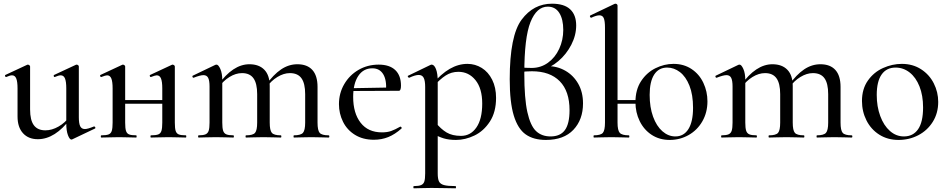

<svg xmlns="http://www.w3.org/2000/svg" viewBox="-20 -745 5136 1040"><path d="M75 -114V-266Q75 -303 68 -320Q61 -337 45 -337Q34 -337 14 -328H12Q9 -328 7.5 -333Q6 -338 9 -339L127 -394L131 -395Q134 -395 138.5 -392Q143 -389 143 -385V-152Q143 -94 163.5 -66.5Q184 -39 226 -39Q261 -39 297 -59.5Q333 -80 358 -115L363 -104Q279 9 185 9Q134 9 104.5 -23.5Q75 -56 75 -114ZM440 -46Q455 -46 489 -60H490Q494 -60 496 -55.5Q498 -51 495 -49L371 10L367 11Q357 11 348 -13Q339 -37 339 -76V-266Q339 -303 332 -320Q325 -337 309 -337Q298 -337 277 -328H275Q272 -328 271 -333Q270 -338 273 -339L391 -394L395 -395Q399 -395 403 -392Q407 -389 407 -385V-110Q407 -76 414.5 -61Q422 -46 440 -46Z M798 -12Q825 -12 837.5 -17Q850 -22 854.5 -36.5Q859 -51 859 -81V-266Q859 -303 852 -320Q845 -337 829 -337Q821 -337 798 -328H796Q793 -328 791.5 -333Q790 -338 793 -339L911 -394L915 -395Q918 -395 922.5 -392Q927 -389 927 -385V-81Q927 -50 931.5 -36Q936 -22 948 -17Q960 -12 987 -12Q989 -12 989 -6Q989 0 987 0Q961 0 947 -1L894 -2L839 -1Q824 0 798 0Q795 0 795 -6Q795 -12 798 -12ZM529 -12Q556 -12 568.5 -17Q581 -22 585.5 -36.5Q590 -51 590 -81V-266Q590 -303 583 -320Q576 -337 560 -337Q552 -337 529 -328H527Q524 -328 522.5 -333Q521 -338 524 -339L642 -394L646 -395Q649 -395 653.5 -392Q658 -389 658 -385V-81Q658 -50 662.5 -36Q667 -22 679 -17Q691 -12 718 -12Q720 -12 720 -6Q720 0 718 0Q692 0 678 -1L625 -2L571 -1Q556 0 529 0Q526 0 526 -6Q526 -12 529 -12ZM622 -203H891V-183H622Z M1572 -12Q1609 -12 1621 -25.5Q1633 -39 1633 -81V-235Q1633 -293 1613 -321Q1593 -349 1550 -349Q1517 -349 1482.5 -328Q1448 -307 1424 -272L1420 -284Q1461 -341 1502.5 -369Q1544 -397 1591 -397Q1644 -397 1672 -366Q1700 -335 1700 -274V-81Q1700 -39 1711.5 -25.5Q1723 -12 1760 -12Q1764 -12 1764 -6Q1764 0 1760 0Q1736 0 1722 -1L1666 -2L1611 -1Q1596 0 1572 0Q1570 0 1570 -6Q1570 -12 1572 -12ZM1313 -12Q1350 -12 1361.5 -25.5Q1373 -39 1373 -81V-235Q1373 -293 1353 -321Q1333 -349 1291 -349Q1257 -349 1223 -328Q1189 -307 1165 -272L1161 -284Q1241 -397 1331 -397Q1383 -397 1412 -367Q1441 -337 1441 -279V-81Q1441 -39 1452.5 -25.5Q1464 -12 1501 -12Q1504 -12 1504 -6Q1504 0 1501 0Q1477 0 1462 -1L1407 -2L1352 -1Q1337 0 1313 0Q1310 0 1310 -6Q1310 -12 1313 -12ZM1056 -12Q1081 -12 1093.5 -17.5Q1106 -23 1110.5 -37.5Q1115 -52 1115 -81V-276Q1115 -309 1107.5 -323.5Q1100 -338 1082 -338Q1065 -338 1029 -324H1027Q1024 -324 1022.5 -329Q1021 -334 1024 -335L1147 -394L1153 -395Q1163 -395 1173.5 -371.5Q1184 -348 1184 -310V-81Q1184 -52 1188.5 -37.5Q1193 -23 1205.5 -17.5Q1218 -12 1244 -12Q1247 -12 1247 -6Q1247 0 1244 0Q1220 0 1205 -1L1150 -2L1094 -1Q1080 0 1056 0Q1053 0 1053 -6Q1053 -12 1056 -12Z M1816 -181Q1816 -240 1844.5 -289Q1873 -338 1922 -366.5Q1971 -395 2031 -395Q2090 -395 2121 -365.5Q2152 -336 2152 -281Q2152 -253 2140 -253H2071Q2075 -312 2055.5 -343.5Q2036 -375 1997 -375Q1948 -375 1920.5 -333.5Q1893 -292 1893 -220Q1893 -132 1933.5 -80Q1974 -28 2049 -28Q2078 -28 2099 -35.5Q2120 -43 2148 -59H2149Q2152 -59 2154.5 -55.5Q2157 -52 2155 -49Q2119 -17 2083 -2.5Q2047 12 2005 12Q1946 12 1903 -14.5Q1860 -41 1838 -85.5Q1816 -130 1816 -181ZM1869 -267 2093 -271V-253L1870 -252Z M2222 263Q2248 263 2261 257.5Q2274 252 2278.5 238Q2283 224 2283 194V-274Q2283 -308 2275 -323.5Q2267 -339 2248 -339Q2229 -339 2197 -324H2196Q2192 -324 2189.5 -329Q2187 -334 2191 -335L2311 -393Q2315 -395 2318 -395Q2332 -395 2341.5 -371Q2351 -347 2351 -304V194Q2351 224 2358 238Q2365 252 2385 257.5Q2405 263 2447 263Q2450 263 2450 269Q2450 275 2447 275Q2412 275 2392 274L2317 273L2261 274Q2247 275 2222 275Q2219 275 2219 269Q2219 263 2222 263ZM2318 -25 2339 -82Q2368 -46 2399 -27.5Q2430 -9 2477 -9Q2529 -9 2560.5 -54.5Q2592 -100 2592 -184Q2592 -266 2555.5 -311Q2519 -356 2463 -356Q2425 -356 2394 -336Q2363 -316 2328 -277L2319 -286Q2369 -345 2416 -372Q2463 -399 2512 -399Q2554 -399 2589.5 -377Q2625 -355 2646 -313Q2667 -271 2667 -215Q2667 -138 2633.5 -86.5Q2600 -35 2550 -11Q2500 13 2450 13Q2412 13 2383.5 4.5Q2355 -4 2318 -25Z M3138 -185Q3138 -97 3086 -42Q3034 13 2937 13Q2870 13 2827.5 -17Q2785 -47 2763 -119Q2741 -191 2741 -316Q2741 -552 2805.5 -638.5Q2870 -725 2970 -725Q3036 -725 3068.5 -694.5Q3101 -664 3101 -607Q3101 -554 3074.5 -502.5Q3048 -451 3004.5 -414Q2961 -377 2912 -365L2946 -387Q2998 -387 3042 -362Q3086 -337 3112 -291.5Q3138 -246 3138 -185ZM3065 -148Q3065 -251 3012 -305Q2959 -359 2861 -359Q2823 -359 2803 -354V-380Q2823 -377 2860 -377Q2909 -377 2948 -405Q2987 -433 3009 -480.5Q3031 -528 3031 -583Q3031 -641 3009.5 -675Q2988 -709 2947 -709Q2887 -709 2853.5 -625.5Q2820 -542 2820 -346Q2820 -212 2836.5 -138Q2853 -64 2883.5 -35Q2914 -6 2962 -6Q3015 -6 3040 -40.5Q3065 -75 3065 -148Z M3296 -203H3453V-183H3296ZM3422 -192Q3422 -259 3452.5 -305.5Q3483 -352 3530.5 -375.5Q3578 -399 3628 -399Q3684 -399 3726 -371Q3768 -343 3790 -296Q3812 -249 3812 -196Q3812 -136 3784.5 -88Q3757 -40 3710 -13.5Q3663 13 3608 13Q3552 13 3510 -14.5Q3468 -42 3445 -89Q3422 -136 3422 -192ZM3734 -161Q3734 -232 3714.5 -281Q3695 -330 3663 -354.5Q3631 -379 3594 -379Q3548 -379 3523.5 -341Q3499 -303 3499 -231Q3499 -164 3517.5 -113Q3536 -62 3568 -34Q3600 -6 3638 -6Q3684 -6 3709 -46Q3734 -86 3734 -161ZM3197 -12Q3234 -12 3245.5 -25.5Q3257 -39 3257 -81V-595Q3257 -631 3250.5 -646.5Q3244 -662 3227 -662Q3210 -662 3183 -649H3182Q3178 -649 3176 -654Q3174 -659 3177 -661L3309 -724L3314 -725Q3318 -725 3321.5 -722Q3325 -719 3325 -715V-81Q3325 -39 3337 -25.5Q3349 -12 3386 -12Q3389 -12 3389 -6Q3389 0 3386 0Q3361 0 3347 -1L3292 -2L3235 -1Q3221 0 3197 0Q3195 0 3195 -6Q3195 -12 3197 -12Z M4405 -12Q4442 -12 4454 -25.5Q4466 -39 4466 -81V-235Q4466 -293 4446 -321Q4426 -349 4383 -349Q4350 -349 4315.5 -328Q4281 -307 4257 -272L4253 -284Q4294 -341 4335.5 -369Q4377 -397 4424 -397Q4477 -397 4505 -366Q4533 -335 4533 -274V-81Q4533 -39 4544.5 -25.5Q4556 -12 4593 -12Q4597 -12 4597 -6Q4597 0 4593 0Q4569 0 4555 -1L4499 -2L4444 -1Q4429 0 4405 0Q4403 0 4403 -6Q4403 -12 4405 -12ZM4146 -12Q4183 -12 4194.5 -25.5Q4206 -39 4206 -81V-235Q4206 -293 4186 -321Q4166 -349 4124 -349Q4090 -349 4056 -328Q4022 -307 3998 -272L3994 -284Q4074 -397 4164 -397Q4216 -397 4245 -367Q4274 -337 4274 -279V-81Q4274 -39 4285.5 -25.5Q4297 -12 4334 -12Q4337 -12 4337 -6Q4337 0 4334 0Q4310 0 4295 -1L4240 -2L4185 -1Q4170 0 4146 0Q4143 0 4143 -6Q4143 -12 4146 -12ZM3889 -12Q3914 -12 3926.5 -17.5Q3939 -23 3943.5 -37.5Q3948 -52 3948 -81V-276Q3948 -309 3940.5 -323.5Q3933 -338 3915 -338Q3898 -338 3862 -324H3860Q3857 -324 3855.5 -329Q3854 -334 3857 -335L3980 -394L3986 -395Q3996 -395 4006.5 -371.5Q4017 -348 4017 -310V-81Q4017 -52 4021.5 -37.5Q4026 -23 4038.5 -17.5Q4051 -12 4077 -12Q4080 -12 4080 -6Q4080 0 4077 0Q4053 0 4038 -1L3983 -2L3927 -1Q3913 0 3889 0Q3886 0 3886 -6Q3886 -12 3889 -12Z M4649 -198Q4649 -263 4681 -308.5Q4713 -354 4763 -376.5Q4813 -399 4865 -399Q4924 -399 4969 -370Q5014 -341 5038 -293.5Q5062 -246 5062 -193Q5062 -132 5032.5 -85Q5003 -38 4954 -12.5Q4905 13 4847 13Q4788 13 4743 -15.5Q4698 -44 4673.5 -92.5Q4649 -141 4649 -198ZM4980 -163Q4980 -228 4960.5 -277Q4941 -326 4907 -352.5Q4873 -379 4831 -379Q4782 -379 4755.5 -341.5Q4729 -304 4729 -231Q4729 -168 4748 -116.5Q4767 -65 4800.5 -35.5Q4834 -6 4876 -6Q4926 -6 4953 -45Q4980 -84 4980 -163Z"/></svg>

Font: Cormorant Infant Medium
Style: Regular
Weight: 500
Designer: Christian Thalmann (Catharsis Fonts)
Foundry: Catharsis Fonts
Version: Version 4.000